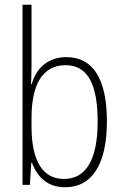

<svg xmlns="http://www.w3.org/2000/svg" viewBox="-20 -780 519 810"><path d="M113 -506V-760H75V0H106L112 -93H115C138 -32 182 10 254 10C371 10 431 -91 431 -268C431 -446 373 -539 260 -539C184 -539 132 -493 114 -425H111C112 -448 113 -480 113 -506ZM257 -505C350 -505 392 -424 392 -268C392 -105 342 -25 250 -25C163 -25 113 -96 113 -247V-283C113 -418 156 -505 257 -505Z"/></svg>

Font: Noto Sans Hebrew Condensed ExtraLight
Style: Regular
Weight: 200
Width: 3
Designer: Monotype Design Team
Foundry: Monotype Imaging Inc.
Version: Version 2.004